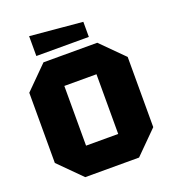

<svg xmlns="http://www.w3.org/2000/svg" viewBox="-154 -985 987 1100"><g transform="rotate(-20 340.0 -434.5)"><path d="M40 -136V-564L176 -700H504L640 -564V-136L504 0H176ZM242 -532V-168H438V-532ZM470 -748H150V-869L470 -840Z"/></g></svg>

Font: Tektur ExtraBold
Style: Regular
Weight: 800
Designer: Adam Jagosz
Foundry: Adam Jagosz
Version: Version 1.005;gftools[0.9.30]